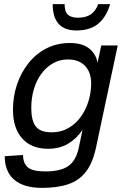

<svg xmlns="http://www.w3.org/2000/svg" viewBox="-20 -751 616 933"><path d="M184 162Q138 162 104 151.5Q70 141 47.5 121Q25 101 14 72.5Q3 44 3 8L92 2Q92 42 115 62Q138 82 200 82Q275 82 312.5 55.5Q350 29 363 -34L381 -120Q353 -78 311.5 -53Q270 -28 214 -28Q133 -28 88 -78Q43 -128 43 -218Q43 -282 62.5 -340Q82 -398 118 -443.5Q154 -489 205 -515.5Q256 -542 320 -542Q379 -542 412.5 -516Q446 -490 454 -446L472 -530H552L447 -36Q431 40 398 83Q365 126 312 144Q259 162 184 162ZM232 -108Q277 -108 313 -129Q349 -150 373.5 -184.5Q398 -219 410.5 -261Q423 -303 423 -346Q423 -399 393.5 -430.5Q364 -462 310 -462Q271 -462 238.5 -444Q206 -426 182 -394Q158 -362 145 -319Q132 -276 132 -226Q132 -166 153.5 -137Q175 -108 232 -108ZM351 -603Q294 -603 265 -635Q236 -667 236 -731H294Q294 -694 310 -679.5Q326 -665 359 -665Q397 -665 421 -681Q445 -697 457 -731H515Q499 -673 460 -638Q421 -603 351 -603Z"/></svg>

Font: Geist
Style: Italic
Weight: 400
Italic angle: -12°
Designer: Basement.studio, Andrés Briganti, Mateo Zaragoza
Foundry: Basement.studio, Vercel, Andrés Briganti, Guido Ferreyra, Mateo Zaragoza
Version: Version 1.500